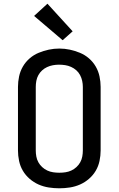

<svg xmlns="http://www.w3.org/2000/svg" viewBox="-20 -1008 640 1036"><path d="M300 8Q271 8 242.5 3.5Q214 -1 188 -12.5Q162 -24 140 -43Q118 -62 103.5 -86.5Q89 -111 83 -139.5Q77 -168 77 -196V-539Q77 -567 83 -595.5Q89 -624 103.5 -649Q118 -674 140 -693Q162 -712 188.5 -723Q215 -734 243 -740Q271 -746 300 -746Q329 -746 357 -740Q385 -734 411.5 -723Q438 -712 460 -693Q482 -674 496.5 -649Q511 -624 517 -595.5Q523 -567 523 -539V-196Q523 -168 517 -139.5Q511 -111 496.5 -86.5Q482 -62 460 -43Q438 -24 412 -12.5Q386 -1 357.5 3.5Q329 8 300 8ZM300 -76Q317 -76 333.5 -78.5Q350 -81 365 -88Q380 -95 392.5 -106.5Q405 -118 413 -132.5Q421 -147 424 -163.5Q427 -180 427 -196V-539Q427 -555 423.5 -571.5Q420 -588 412 -603Q404 -618 391.5 -629Q379 -640 363.5 -647Q348 -654 331.5 -656.5Q315 -659 298 -659Q282 -659 265.5 -656Q249 -653 234 -646Q219 -639 207 -628Q195 -617 187 -602.5Q179 -588 176 -571.5Q173 -555 173 -539V-196Q173 -180 176 -163.5Q179 -147 187 -132.5Q195 -118 207.5 -106.5Q220 -95 235 -88Q250 -81 266.5 -78.5Q283 -76 300 -76ZM318 -791 164 -922 236 -988 372 -839Z"/></svg>

Font: Zed Mono Medium Extended
Style: Regular
Weight: 500
Width: 7
Monospace: yes
Designer: Belleve Invis
Foundry: Belleve Invis
Version: Version 1.0.0; ttfautohint (v1.8.4)